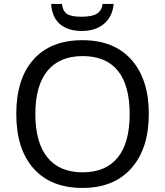

<svg xmlns="http://www.w3.org/2000/svg" viewBox="-20 -925 821 955"><path d="M215.8 -572.5Q155.8 -499 155.8 -357.7Q155.8 -216.3 215.8 -142.1Q275.9 -67.9 390.9 -67.9Q505.9 -67.9 565.4 -141.1Q625 -214.4 625 -357.7Q625 -501 565.9 -573.5Q506.8 -646 391.4 -646Q275.9 -646 215.8 -572.5ZM633.8 -627.7Q720.2 -530.3 720.2 -358.4Q720.2 -186.5 633.5 -88.4Q546.9 9.8 390.1 9.8Q233.4 9.8 147.2 -86.7Q61 -183.1 61 -358.2Q61 -533.2 146.7 -629.2Q232.4 -725.1 389.9 -725.1Q547.4 -725.1 633.8 -627.7ZM234.4 -905.3H288.1Q292 -870.6 312.5 -856.2Q333 -841.8 385.7 -841.8Q438.5 -841.8 462.4 -857.2Q486.3 -872.6 490.2 -905.3H545.4Q539.1 -841.3 497.1 -806.2Q455.1 -771 386.7 -771Q318.4 -771 278.6 -804.7Q238.8 -838.4 234.4 -905.3Z"/></svg>

Font: NotoSans
Style: Regular
Weight: 400
Designer: Monotype Design team
Foundry: Monotype Imaging Inc.
Version: Version 1.04